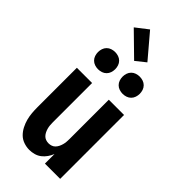

<svg xmlns="http://www.w3.org/2000/svg" viewBox="-302 -1035 1105 1105"><g transform="rotate(45 250.0 -483.0)"><path d="M198 8Q175 8 152 0Q129 -8 112.5 -24.5Q96 -41 85 -62.5Q74 -84 68 -106.5Q62 -129 60 -152.5Q58 -176 58 -200V-520H182V-200Q182 -188 183 -176.5Q184 -165 187 -154Q190 -143 195 -132.5Q200 -122 208 -113.5Q216 -105 227 -101Q238 -97 250 -97Q262 -97 273 -101Q284 -105 292 -113.5Q300 -122 305 -132.5Q310 -143 313 -154Q316 -165 317 -176.5Q318 -188 318 -200V-520H442V0H318V-78Q311 -60 299.5 -43.5Q288 -27 272.5 -15Q257 -3 237.5 2.5Q218 8 198 8ZM350 -600Q336 -600 322.5 -604.5Q309 -609 299 -619Q289 -629 284.5 -642.5Q280 -656 280 -670Q280 -684 284.5 -697.5Q289 -711 299 -721Q309 -731 322.5 -735.5Q336 -740 350 -740Q364 -740 377.5 -735.5Q391 -731 401 -721Q411 -711 415.5 -697.5Q420 -684 420 -670Q420 -656 415.5 -642.5Q411 -629 401 -619Q391 -609 377.5 -604.5Q364 -600 350 -600ZM150 -600Q136 -600 122.5 -604.5Q109 -609 99 -619Q89 -629 84.5 -642.5Q80 -656 80 -670Q80 -684 84.5 -697.5Q89 -711 99 -721Q109 -731 122.5 -735.5Q136 -740 150 -740Q164 -740 177.5 -735.5Q191 -731 201 -721Q211 -711 215.5 -697.5Q220 -684 220 -670Q220 -656 215.5 -642.5Q211 -629 201 -619Q191 -609 177.5 -604.5Q164 -600 150 -600ZM263 -781 125 -916 200 -974 323 -829Z"/></g></svg>

Font: Iosevka Curly Extrabold
Style: Regular
Weight: 800
Monospace: yes
Designer: Belleve Invis
Foundry: Belleve Invis
Version: Version 22.1.2; ttfautohint (v1.8.4)